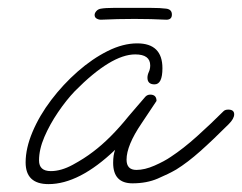

<svg xmlns="http://www.w3.org/2000/svg" viewBox="-20 -457 614 487"><path d="M103 10Q45 10 45 -45Q45 -81 62.5 -122.5Q80 -164 110 -203.5Q140 -243 177 -275.5Q214 -308 253 -327.5Q292 -347 328 -347Q392 -347 392 -284Q392 -243 372 -243Q354 -243 354 -260Q354 -267 357.5 -274.5Q361 -282 361 -291Q361 -319 323 -319Q262 -319 170 -226Q148 -203 127 -172Q106 -141 92.5 -109.5Q79 -78 79 -50Q79 -23 109 -23Q135 -23 164.5 -39Q194 -55 216 -72Q260 -105 306 -162Q313 -170 324 -183Q335 -196 349 -212Q354 -217 361 -217Q377 -217 377 -201L339 -144Q301 -88 301 -52Q301 -26 326 -26Q347 -26 372 -37Q397 -48 413 -59Q445 -80 480 -111.5Q515 -143 547 -175Q551 -179 559 -179Q574 -179 574 -167Q574 -156 560 -142Q520 -102 488 -73.5Q456 -45 427 -27Q408 -16 380 -4Q352 8 316 8Q267 8 267 -44Q267 -64 272 -77Q181 10 103 10ZM236 -407Q230 -407 225 -410Q220 -413 220 -419Q220 -424 224.5 -429Q229 -434 236 -435Q247 -437 268 -437Q289 -437 314 -437Q339 -437 363 -437Q387 -437 402 -435Q416 -433 416 -420Q416 -407 402 -407Q383 -408 362.5 -408.5Q342 -409 321 -409Q299 -409 278 -408.5Q257 -408 236 -407Z"/></svg>

Font: Oooh Baby
Style: Regular
Weight: 400
Designer: Robert E. Leuschke
Foundry: Robert E. Leuschke
Version: Version 1.011; ttfautohint (v1.8.3)